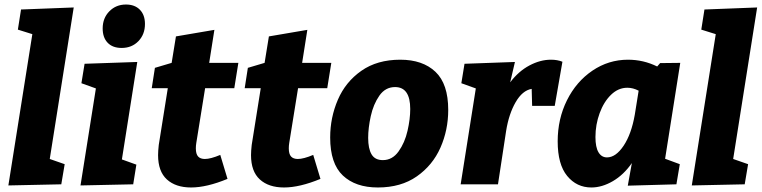

<svg xmlns="http://www.w3.org/2000/svg" viewBox="-20 -815 3368 849"><path d="M73 -773 306 -782 200 -112 266 -89 251 0 17 5 123 -664 59 -684Z M354 -533 587 -541 519 -110 583 -87 569 0 336 5 404 -424 340 -447ZM434 -689Q434 -735 463.5 -765Q493 -795 537 -795Q576 -795 598.5 -772Q621 -749 621 -709Q621 -663 592 -633Q563 -603 518 -603Q478 -603 456 -626Q434 -649 434 -689Z M887 -425 848 -183Q846 -171 846 -159Q846 -134 856 -123Q866 -112 886 -112Q911 -112 954 -130L986 -24Q894 14 825 14Q757 14 718 -21.5Q679 -57 679 -129Q679 -147 682 -174L722 -425H651L665 -515L739 -537L758 -654L928 -683L905 -537H1034L1016 -425Z M1298 -425 1259 -183Q1257 -171 1257 -159Q1257 -134 1267 -123Q1277 -112 1297 -112Q1322 -112 1365 -130L1397 -24Q1305 14 1236 14Q1168 14 1129 -21.5Q1090 -57 1090 -129Q1090 -147 1093 -174L1133 -425H1062L1076 -515L1150 -537L1169 -654L1339 -683L1316 -537H1445L1427 -425Z M1962 -329Q1962 -240 1927.5 -162Q1893 -84 1823 -35Q1753 14 1651 14Q1552 14 1496 -39Q1440 -92 1440 -207Q1440 -295 1474 -374Q1508 -453 1578 -502Q1648 -551 1750 -551Q1849 -551 1905.5 -497.5Q1962 -444 1962 -329ZM1608 -205Q1608 -158 1623 -132.5Q1638 -107 1673 -107Q1715 -107 1742.5 -145.5Q1770 -184 1782 -236.5Q1794 -289 1794 -333Q1794 -430 1727 -430Q1684 -430 1657.5 -392Q1631 -354 1619.5 -301.5Q1608 -249 1608 -205Z M2467 -542 2433 -347H2333L2331 -422Q2290 -415 2260 -363Q2230 -311 2218 -236L2182 0H2017L2084 -424L2020 -447L2034 -533L2257 -541L2236 -451Q2273 -500 2321 -525.5Q2369 -551 2416 -551Q2445 -551 2467 -542Z M2988 -537 2921 -113 2986 -89 2971 0 2756 6 2774 -94Q2738 -42 2690 -14Q2642 14 2595 14Q2530 14 2488 -37Q2446 -88 2446 -190Q2446 -289 2487 -371.5Q2528 -454 2599.5 -502.5Q2671 -551 2757 -551Q2825 -551 2886 -521L2899 -536ZM2787 -308 2804 -414Q2779 -427 2754 -427Q2714 -427 2682 -396Q2650 -365 2631.5 -314.5Q2613 -264 2613 -209Q2613 -164 2626.5 -141.5Q2640 -119 2664 -119Q2703 -119 2737.5 -170.5Q2772 -222 2787 -308Z M3095 -773 3328 -782 3222 -112 3288 -89 3273 0 3039 5 3145 -664 3081 -684Z"/></svg>

Font: Bitter Pro ExtraBold
Style: Italic
Weight: 800
Italic angle: -9°
Designer: Sol Matas, and Bitter project Authors
Foundry: Sol Matas
Version: Version 1.010